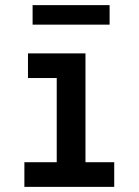

<svg xmlns="http://www.w3.org/2000/svg" viewBox="-20 -728 540 748"><path d="M75 0V-96H201V-424H89V-520H313V-96H425V0ZM107 -632V-708H407V-632Z"/></svg>

Font: Iosevka Algr
Style: Bold
Weight: 700
Monospace: yes
Designer: Belleve Invis
Foundry: Belleve Invis
Version: Version 26.0.2; ttfautohint (v1.8.3)